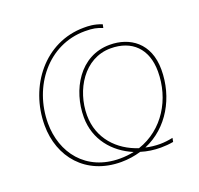

<svg xmlns="http://www.w3.org/2000/svg" viewBox="-125 -853 1030 994"><g transform="rotate(-20 389.5 -356.0)"><path d="M380 4C419 4 456 -2 489 -12C524 -1 561 4 598 4C621 4 645 2 667 -2L671 -23C647 -18 624 -15 600 -15C574 -15 547 -18 522 -24C658 -81 738 -222 738 -375C738 -522 640 -587 530 -587C364 -587 276 -429 276 -280C276 -156 354 -66 457 -23C433 -18 407 -15 380 -15C192 -15 91 -153 91 -314C91 -517 231 -697 433 -697C479 -697 498 -692 529 -680L533 -699C490 -716 457 -716 435 -716C219 -716 71 -525 71 -310C71 -136 185 4 380 4ZM295 -284C295 -421 381 -568 528 -568C644 -568 718 -498 718 -372C718 -220 634 -80 490 -32C381 -67 295 -155 295 -284Z"/></g></svg>

Font: Fixel Display Thin
Style: Italic
Weight: 100
Italic angle: -10°
Designer: AlfaBravo + MacPaw
Foundry: Kyrylo Tkachov, Marchela Mozhyna, Serhii Makarenko, Maria Weinstein, Zakhar Kryvoshyya
Version: Version 1.210;Glyphs 3.2 (3217)